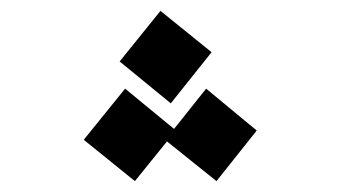

<svg xmlns="http://www.w3.org/2000/svg" viewBox="-20 -868 640 353"><path d="M294 -678 200 -755 275 -848 369 -772ZM378 -535 287 -608 228 -535 134 -611 210 -705 300 -631 359 -705 452 -628Z"/></svg>

Font: FiraGO Heavy
Style: Italic
Weight: 900
Italic angle: -8°
Designer: bBox Type GmbH
Foundry: bBox Type GmbH
Version: Version 1.001